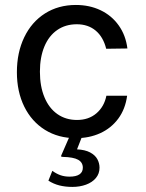

<svg xmlns="http://www.w3.org/2000/svg" viewBox="-20 -547 590 774"><path d="M493.6 -351.6 408.1 -350.4Q396.3 -397.9 365.7 -423.6Q335 -449.2 289.5 -449.2Q244.3 -449.2 210.7 -426Q177 -402.8 158.9 -359.4Q140.9 -316 140.9 -258Q140.9 -199 159.2 -155Q177.4 -111 211.2 -87.2Q245.1 -63.4 290.4 -63.4Q337.4 -63.4 368.7 -90.2Q400.1 -117.1 408.9 -161.2H492.5Q485.3 -107.4 456.8 -68.8Q428.2 -30.2 384.1 -10.1Q339.9 10 286 10Q215.3 10 161.4 -23.4Q107.6 -56.9 77.8 -117.2Q48.1 -177.6 48.1 -256Q48.1 -335.1 77.7 -396.7Q107.2 -458.3 161.2 -492.7Q215.2 -527 286 -527Q340.7 -527 385.3 -505.8Q429.9 -484.6 458.3 -444.9Q486.8 -405.2 493.6 -351.6ZM271.9 206.5Q243.3 206.5 219.4 200.5Q195.4 194.4 175.1 181.2L191 141.6Q206.1 152.8 222.9 159Q239.8 165.1 260.4 165.1Q286.8 165.1 300.3 155.9Q313.9 146.8 313.9 129.1Q313.9 107.6 294.9 97Q275.9 86.4 233.6 85.5Q228.2 85.5 226.8 84Q225.4 82.6 227.4 78.5L263.8 -5H314L290.5 55.1Q323.1 56.7 343.3 67.5Q363.6 78.4 372.4 94.6Q381.2 110.9 381.2 129Q381.2 153.1 366.5 170.7Q351.7 188.3 326.7 197.4Q301.7 206.5 271.9 206.5Z"/></svg>

Font: Public Sans VF
Style: Regular
Weight: 400
Designer: Pablo Impallari, Rodrigo Fuenzalida (Modified by Dan O. Williams and USWDS)
Version: Version 1.003